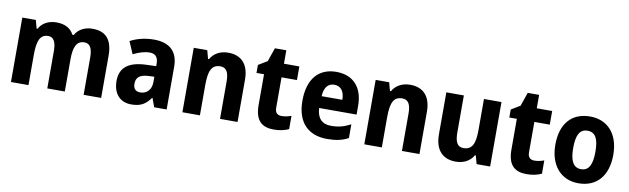

<svg xmlns="http://www.w3.org/2000/svg" viewBox="-42 -1130 5267 1608"><g transform="rotate(10 2591.5 -326.0)"><path d="M664 -558C601 -558 547 -532 517 -479H506C481 -529 432 -558 358 -558C294 -558 238 -531 210 -478H202L183 -548H68V0H217V-256C217 -372 238 -434 309 -434C355 -434 377 -396 377 -317V0H526V-272C526 -378 550 -434 617 -434C664 -434 686 -396 686 -317V0H835V-358C835 -496 777 -558 664 -558Z M1188 -558C1111 -558 1041 -540 986 -510L1031 -406C1080 -430 1126 -445 1170 -445C1217 -445 1243 -420 1243 -363V-342L1158 -339C1013 -334 937 -279 937 -163C937 -56 996 10 1091 10C1173 10 1213 -16 1255 -74H1259L1286 0H1392V-363C1392 -493 1319 -558 1188 -558ZM1195 -250 1243 -252V-206C1243 -141 1203 -102 1150 -102C1112 -102 1089 -121 1089 -166C1089 -217 1118 -247 1195 -250Z M1819 -558C1754 -558 1699 -531 1668 -477H1660L1641 -548H1526V0H1675V-257C1675 -377 1698 -434 1773 -434C1825 -434 1846 -395 1846 -318V0H1995V-359C1995 -494 1927 -558 1819 -558Z M2349 -113C2313 -113 2293 -132 2293 -174V-432H2424V-548H2293V-662H2196L2156 -546L2080 -500V-432H2144V-171C2144 -36 2205 10 2304 10C2356 10 2399 -1 2431 -16V-129C2403 -119 2376 -113 2349 -113Z M2738 -557C2591 -557 2499 -459 2499 -270C2499 -85 2597 10 2757 10C2833 10 2886 -2 2937 -29V-146C2880 -116 2832 -104 2770 -104C2693 -104 2651 -150 2648 -234H2966V-309C2966 -467 2880 -557 2738 -557ZM2740 -448C2798 -448 2827 -403 2827 -335H2651C2655 -414 2690 -448 2740 -448Z M3366 -558C3301 -558 3246 -531 3215 -477H3207L3188 -548H3073V0H3222V-257C3222 -377 3245 -434 3320 -434C3372 -434 3393 -395 3393 -318V0H3542V-359C3542 -494 3474 -558 3366 -558Z M4143 -548H3994V-285C3994 -175 3974 -113 3895 -113C3844 -113 3823 -153 3823 -232V-548H3674V-191C3674 -56 3742 10 3851 10C3914 10 3970 -15 4001 -70H4009L4028 0H4143Z M4499 -113C4463 -113 4443 -132 4443 -174V-432H4574V-548H4443V-662H4346L4306 -546L4230 -500V-432H4294V-171C4294 -36 4355 10 4454 10C4506 10 4549 -1 4581 -16V-129C4553 -119 4526 -113 4499 -113Z M5142 -275C5142 -457 5041 -558 4897 -558C4736 -558 4649 -450 4649 -275C4649 -103 4743 10 4894 10C5056 10 5142 -104 5142 -275ZM4801 -274C4801 -383 4829 -437 4895 -437C4963 -437 4990 -383 4990 -275C4990 -166 4963 -110 4896 -110C4829 -110 4801 -167 4801 -274Z"/></g></svg>

Font: Noto Sans Armenian SemiCondensed Medium
Style: Regular
Weight: 500
Width: 4
Designer: Monotype Design Team
Foundry: Monotype Imaging Inc.
Version: Version 2.008